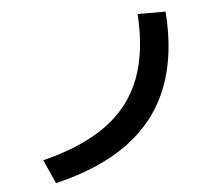

<svg xmlns="http://www.w3.org/2000/svg" viewBox="-85 -864 1170 1008"><g transform="rotate(-10 500.0 -360.0)"><path d="M89 -90Q300 -123 436 -204.5Q572 -286 639 -423.5Q706 -561 710 -760L857 -747Q854 -517 773.5 -354Q693 -191 533.5 -93Q374 5 134 40Z"/></g></svg>

Font: M PLUS 1 Code
Style: Bold
Weight: 700
Designer: Coji Morishita
Foundry: UNDERFOREST DESIGN
Version: Version 1.002